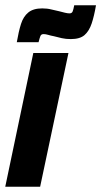

<svg xmlns="http://www.w3.org/2000/svg" viewBox="-39 -712 386 732"><path d="M-19 0 88 -510H222L114 0ZM25 -551Q32 -592 41 -620.5Q50 -649 69 -664.5Q88 -680 122 -680Q141 -680 156.5 -676Q172 -672 187 -669Q198 -666 208.5 -663.5Q219 -661 226 -661Q235 -661 238 -668.5Q241 -676 244 -692H327Q320 -651 310.5 -622.5Q301 -594 283.5 -578.5Q266 -563 231 -563Q212 -563 196.5 -566.5Q181 -570 166 -574Q155 -576 145 -579Q135 -582 127 -582Q118 -582 115 -574.5Q112 -567 108 -551Z"/></svg>

Font: Saira ExtraCondensed Black
Style: Italic
Weight: 900
Width: 2
Italic angle: -12°
Designer: Hector Gatti with collaboration of the Omnibus-Type team
Foundry: Omnibus-Type
Version: Version 1.101